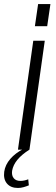

<svg xmlns="http://www.w3.org/2000/svg" viewBox="-53 -742 278 952"><path d="M169 -540 93 0H36L112 -540ZM197 -722 181 -612H120L136 -722ZM36 190Q0 190 -18.5 168Q-37 146 -32 109Q-27 75 -2 46Q23 17 64 -4L93 0Q55 24 33.5 50Q12 76 7 105Q4 128 15 141.5Q26 155 48 155Q67 155 87 147L90 177Q78 182 64 186Q50 190 36 190Z"/></svg>

Font: Pathway Extreme Condensed Thin
Style: Italic
Weight: 250
Width: 3
Italic angle: -8°
Version: Version 1.001;gftools[0.9.26]